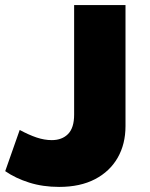

<svg xmlns="http://www.w3.org/2000/svg" viewBox="-22 -720 588 755"><path d="M210.5 15Q146.5 15 92.8 -2Q39 -19 -1.5 -47L55.5 -209Q91.5 -189.5 122.2 -179.2Q153 -169 181.5 -169Q222 -169 245.8 -193.2Q269.5 -217.5 269.5 -269V-700H471.5V-224Q471.5 -153.5 440.8 -99.8Q410 -46 351.8 -15.5Q293.5 15 210.5 15Z"/></svg>

Font: Geologica Roman Black
Style: Regular
Weight: 900
Designer: Sindre Bremnes, Frode Helland
Foundry: Monokrom Skriftforlag AS
Version: Version 1.010;gftools[0.9.28]